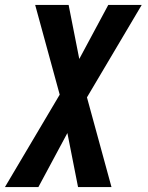

<svg xmlns="http://www.w3.org/2000/svg" viewBox="-77 -540 597 775"><path d="M-57 215 164 -158 65 -520H200L243 -302L360 -520H495L274 -147L373 215H238L195 -3L78 215Z"/></svg>

Font: Iosevka Extrabold Oblique
Style: Regular
Weight: 800
Italic angle: -9°
Monospace: yes
Designer: Belleve Invis
Foundry: Belleve Invis
Version: Version 32.5.0; ttfautohint (v1.8.4)